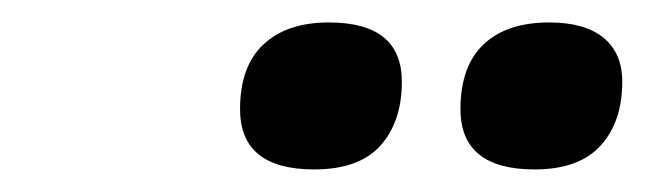

<svg xmlns="http://www.w3.org/2000/svg" viewBox="-20 -772 594 171"><path d="M193.8 -674.8Q193.8 -712.9 214.6 -732.4Q235.4 -752 272.9 -752Q337.9 -752 337.9 -699.2Q337.9 -663.6 318.8 -642.3Q299.8 -621.1 259.8 -621.1Q193.8 -621.1 193.8 -674.8ZM390.1 -674.8Q390.1 -712.9 410.6 -732.4Q431.2 -752 469.2 -752Q501 -752 517.6 -738.3Q534.2 -724.6 534.2 -699.2Q534.2 -663.6 514.9 -642.3Q495.6 -621.1 456.1 -621.1Q390.1 -621.1 390.1 -674.8Z"/></svg>

Font: Zoram GWebM
Style: Bold Italic
Weight: 700
Italic angle: -12°
Foundry: Ascender Corporation
Version: Version 1.000